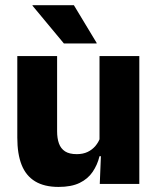

<svg xmlns="http://www.w3.org/2000/svg" viewBox="-20 -707 606 738"><path d="M199.5 -491.5V-202.5Q199.5 -175.5 206.5 -155.8Q213.5 -136 230 -125.2Q246.5 -114.5 275 -114.5Q299 -114.5 316.8 -123Q334.5 -131.5 346.8 -146Q359 -160.5 365 -178L388.5 -106.5H362.5Q354.5 -73.5 336.2 -46.5Q318 -19.5 286.2 -4Q254.5 11.5 205 11.5Q150.5 11.5 115.2 -9.8Q80 -31 63.2 -73Q46.5 -115 46.5 -178V-491.5ZM515.5 -491.5V0H363.5L368.5 -123L362.5 -137V-491.5ZM264 -687 351.5 -542V-540H225.5L105 -685V-687Z"/></svg>

Font: Anek Gujarati
Style: Bold
Weight: 700
Version: Version 1.003